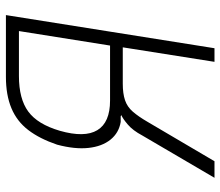

<svg xmlns="http://www.w3.org/2000/svg" viewBox="-68 -677 745 649"><g transform="rotate(-90 304.5 -352.5)"><path d="M28 0 171 -244Q188 -276 208 -293Q228 -310 240 -315L236 -317H217Q180 -323 157 -351.5Q134 -380 129 -426Q124 -472 140 -532Q160 -591 189.5 -629.5Q219 -668 263.5 -686.5Q308 -705 369 -705H578L466 0H420L469 -310H346Q313 -310 290.5 -302.5Q268 -295 251.5 -276Q235 -257 217 -226L84 0ZM289 -353H475L524 -661H372Q295 -661 252 -629.5Q209 -598 187 -523Q163 -439 189 -396Q215 -353 289 -353Z"/></g></svg>

Font: Nunito Sans 7pt Condensed ExtraLight
Style: Italic
Weight: 250
Width: 3
Italic angle: -9°
Designer: Vernon Adams
Foundry: Vernon Adams
Version: Version 3.101;gftools[0.9.27]